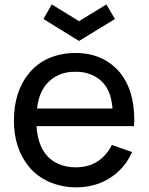

<svg xmlns="http://www.w3.org/2000/svg" viewBox="-20 -812 656 848"><path d="M329 -631 172 -728 208.5 -792.5 329 -718.5 450 -792.5 487.5 -728ZM180 -133.5Q202.5 -103.5 237.8 -88.2Q273 -73 312.5 -73Q373.5 -73 413.5 -101Q453.5 -128.5 474 -172L563.5 -140.5Q529.5 -65 462.5 -24Q398.5 15.5 316.5 15.5Q254 15.5 198 -8.5Q143 -32.5 106.5 -77Q41.5 -159 41.5 -278Q41.5 -406.5 106.5 -486.5Q142.5 -531.5 196 -554.8Q249.5 -578 312.5 -578Q438.5 -578 511.5 -489.5Q573 -412 573 -283.5L572 -255H141.5Q145.5 -180 180 -133.5ZM181 -435.5Q150.5 -395 143.5 -332.5H477Q471.5 -400 442.5 -437.5Q421 -466 386.5 -481Q352 -496 312.5 -495Q273.5 -496 239.2 -480.8Q205 -465.5 181 -435.5Z"/></svg>

Font: Russisch Sans Medium
Style: Regular
Weight: 500
Width: 4
Designer: Michael Sharanda (font) & Cristiano Sobral (main changes)
Foundry: Michael Sharanda
Version: Version 2.00;September 8, 2020;FontCreator 13.0.0.2681 64-bi